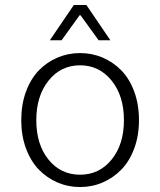

<svg xmlns="http://www.w3.org/2000/svg" viewBox="-20 -734 640 767"><path d="M179.2 -573.2 274.9 -713.9H325.2L420.9 -573.2H374L301.8 -672.9H297.9L226.1 -573.2ZM64.9 -253.9Q64.9 -316.4 83.7 -367.7Q102.5 -418.9 134.8 -452.4Q167 -485.8 209.5 -503.9Q252 -522 299.8 -522Q347.7 -522 390.1 -503.9Q432.6 -485.8 465.1 -452.4Q497.6 -418.9 516.4 -367.7Q535.2 -316.4 535.2 -253.9Q535.2 -192.4 516.4 -141.4Q497.6 -90.3 465.1 -56.9Q432.6 -23.4 390.1 -5.1Q347.7 13.2 299.8 13.2Q252 13.2 209.5 -5.1Q167 -23.4 134.8 -56.9Q102.5 -90.3 83.7 -141.4Q64.9 -192.4 64.9 -253.9ZM475.1 -253.9Q475.1 -351.1 425.8 -412.1Q376.5 -473.1 299.8 -473.1Q223.1 -473.1 174.1 -412.1Q125 -351.1 125 -253.9Q125 -156.7 173.8 -96.4Q222.7 -36.1 299.8 -36.1Q377 -36.1 426 -96.7Q475.1 -157.2 475.1 -253.9Z"/></svg>

Font: Office Code Pro Light
Style: Regular
Weight: 300
Designer: Nathan Rutzky & Paul D. Hunt
Foundry: Adobe Systems Incorporated
Version: Version 1.004;PS 001.004;hotconv 1.0.70;makeotf.lib2.5.58329